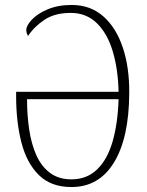

<svg xmlns="http://www.w3.org/2000/svg" viewBox="-20 -744 591 774"><path d="M268 10Q186 10 137 -38Q88 -86 66.5 -169Q45 -252 45 -357V-374H458Q456 -465 434.5 -537Q413 -609 370.5 -650.5Q328 -692 265 -692Q202 -692 160.5 -665Q119 -638 93 -599Q90 -604 88 -609.5Q86 -615 86 -623Q86 -641 108.5 -665Q131 -689 172.5 -706.5Q214 -724 269 -724Q344 -724 396 -678.5Q448 -633 475 -552.5Q502 -472 501 -368Q500 -188 439.5 -89Q379 10 268 10ZM268 -21Q330 -21 371.5 -61Q413 -101 434 -174Q455 -247 458 -344H89Q89 -281 97.5 -223Q106 -165 126 -119.5Q146 -74 181 -47.5Q216 -21 268 -21Z"/></svg>

Font: Noto Serif Condensed ExtraLight
Style: Regular
Weight: 200
Width: 3
Designer: Monotype Design Team
Foundry: Monotype Imaging Inc.
Version: Version 2.013; ttfautohint (v1.8.4.7-5d5b)